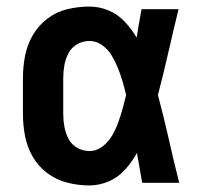

<svg xmlns="http://www.w3.org/2000/svg" viewBox="-20 -558 616 586"><path d="M253 8Q283 8 312 -4.5Q341 -17 362 -40.5Q383 -64 398 -91Q406 -45 414 0H527Q510 -67 495 -134Q480 -201 462 -268Q479 -333 494 -399Q509 -465 525 -530H412Q404 -487 397 -443Q382 -469 361 -491.5Q340 -514 311.5 -526Q283 -538 253 -538Q219 -538 185.5 -530Q152 -522 124.5 -501Q97 -480 80 -450.5Q63 -421 56.5 -387.5Q50 -354 50 -320V-210Q50 -176 56.5 -142.5Q63 -109 80 -79.5Q97 -50 124.5 -29.5Q152 -9 185.5 -0.5Q219 8 253 8ZM253 -97Q233 -97 215.5 -107Q198 -117 189 -134.5Q180 -152 176.5 -171.5Q173 -191 173 -210V-320Q173 -340 176.5 -359Q180 -378 189 -395.5Q198 -413 215.5 -423Q233 -433 253 -433Q274 -433 292 -420Q310 -407 321 -388.5Q332 -370 340 -350Q348 -330 354 -309.5Q360 -289 365 -268Q360 -247 354 -225.5Q348 -204 340.5 -183.5Q333 -163 322 -144Q311 -125 293 -111Q275 -97 253 -97Z"/></svg>

Font: Iosevka Sparkle
Style: Bold
Weight: 700
Designer: Belleve Invis
Foundry: Belleve Invis
Version: Version 4.5.0; ttfautohint (v1.8.3)